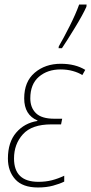

<svg xmlns="http://www.w3.org/2000/svg" viewBox="-20 -819 403 849"><path d="M148 10Q185 10 214.5 2Q244 -6 264 -16V-42Q237 -29 209.5 -22Q182 -15 150 -15Q42 -15 42 -118Q42 -182 81.5 -225.5Q121 -269 207 -269H250L255 -294H220Q164 -294 139 -318.5Q114 -343 114 -384Q114 -447 152 -479.5Q190 -512 248 -512Q277 -512 302 -505Q327 -498 344 -487L357 -510Q313 -537 249 -537Q180 -537 133.5 -497.5Q87 -458 87 -384Q87 -311 146 -286L145 -284Q88 -275 51.5 -232.5Q15 -190 15 -118Q15 -62 47.5 -26Q80 10 148 10ZM239 -606H254Q275 -637 311 -696Q347 -755 362 -789L363 -799H330Q315 -757 288 -703.5Q261 -650 240 -614Z"/></svg>

Font: Noto Sans UI SemiCondensed Thin
Style: Italic
Weight: 250
Width: 4
Italic angle: -12°
Designer: Monotype Design Team
Foundry: Monotype Imaging Inc.
Version: Version 1.901